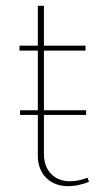

<svg xmlns="http://www.w3.org/2000/svg" viewBox="-20 -637 360 660"><path d="M215 3Q168 3 139 -25.5Q110 -54 110 -103V-242H49V-258H110V-463H47V-480H110V-617H131V-480H274V-463H131V-258H276V-242H131V-108Q131 -65 155.5 -39.5Q180 -14 221 -14Q249 -14 281 -26L286 -12Q248 3 215 3Z"/></svg>

Font: Cantarell Thin
Style: Regular
Weight: 100
Designer: Dave Crossland, Nikolaus Waxweiler, Florian Fecher, Jacques Le Bailly, Eben Sorkin, Alexei Vanyashin, Alexios Zavras, Em
Version: Version 0.303